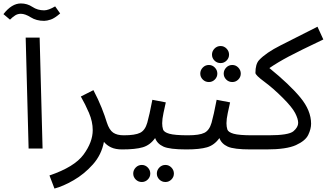

<svg xmlns="http://www.w3.org/2000/svg" viewBox="-77 -862 1896 1114"><path d="M89 0 72 -644H153L170 0ZM179 -741Q195 -741 217.5 -748.5Q240 -756 272 -784L243 -825Q204 -802 179 -802Q141 -802 111 -822Q81 -842 44 -842Q-9 -842 -57 -780L-19 -748Q-3 -764 11.5 -773Q26 -782 44 -782Q69 -782 101.5 -761.5Q134 -741 179 -741Z M631 5Q653 5 667 -8.5Q681 -22 681 -38Q681 -77 641 -77Q602 -77 579.5 -92.5Q557 -108 543 -151Q532 -188 512.5 -237Q493 -286 465 -339L392 -302Q418 -257 439.5 -206.5Q461 -156 461 -107Q461 -38 408 34.5Q355 107 210 156L239 232Q289 219 350.5 183.5Q412 148 462 92Q512 36 526 -39Q542 -19 567.5 -7Q593 5 631 5Z M1054 -38Q1054 -77 1014 -77Q937 -77 905.5 -86Q874 -95 869 -111Q864 -127 864 -147Q864 -171 871.5 -206Q879 -241 885 -268L807 -283Q790 -194 777.5 -150Q765 -106 736 -91.5Q707 -77 641 -77L631 5Q709 5 751.5 -7.5Q794 -20 823 -61Q835 -28 871 -11.5Q907 5 1004 5Q1026 5 1040 -8.5Q1054 -22 1054 -38ZM883 194Q903 194 917.5 179.5Q932 165 932 145Q932 125 917.5 110Q903 95 883 95Q862 95 847.5 110Q833 125 833 145Q833 165 847.5 179.5Q862 194 883 194ZM746 194Q766 194 780.5 179.5Q795 165 795 145Q795 125 780.5 110Q766 95 746 95Q725 95 710.5 110Q696 125 696 145Q696 165 710.5 179.5Q725 194 746 194Z M1427 -38Q1427 -77 1387 -77Q1310 -77 1278.5 -86Q1247 -95 1242 -111Q1237 -127 1237 -147Q1237 -171 1244.5 -206Q1252 -241 1258 -268L1180 -283Q1163 -194 1150.5 -150Q1138 -106 1109 -91.5Q1080 -77 1014 -77L1004 5Q1082 5 1124.5 -7.5Q1167 -20 1196 -61Q1208 -28 1244 -11.5Q1280 5 1377 5Q1399 5 1413 -8.5Q1427 -22 1427 -38ZM1203 -496Q1223 -496 1237.5 -510.5Q1252 -525 1252 -545Q1252 -565 1237.5 -580Q1223 -595 1203 -595Q1182 -595 1167.5 -580Q1153 -565 1153 -545Q1153 -525 1167.5 -510.5Q1182 -496 1203 -496ZM1135 -386Q1155 -386 1169.5 -400.5Q1184 -415 1184 -435Q1184 -455 1169.5 -470Q1155 -485 1135 -485Q1114 -485 1099.5 -470Q1085 -455 1085 -435Q1085 -415 1099.5 -400.5Q1114 -386 1135 -386ZM1271 -386Q1291 -386 1305.5 -400.5Q1320 -415 1320 -435Q1320 -455 1305.5 -470Q1291 -485 1271 -485Q1250 -485 1235.5 -470Q1221 -455 1221 -435Q1221 -415 1235.5 -400.5Q1250 -386 1271 -386Z M1728 -144Q1728 -221 1665.5 -296.5Q1603 -372 1486 -467Q1534 -500 1598 -534Q1662 -568 1799 -633L1765 -707Q1637 -642 1551.5 -599Q1466 -556 1426 -513Q1405 -490 1405 -439Q1405 -426 1456.5 -388Q1508 -350 1564 -294Q1618 -240 1635.5 -206Q1653 -172 1653 -149Q1653 -124 1625.5 -100.5Q1598 -77 1481 -77H1387L1377 5H1468Q1585 5 1640 -20Q1695 -45 1711.5 -79.5Q1728 -114 1728 -144Z"/></svg>

Font: Noto Sans Arabic
Style: Regular
Weight: 400
Designer: Nadine Chahine - Monotype Design Team
Foundry: Monotype Imaging Inc.
Version: Version 1.902